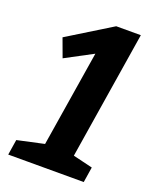

<svg xmlns="http://www.w3.org/2000/svg" viewBox="-134 -785 695 863"><g transform="rotate(20 213.5 -354.0)"><path d="M285.9 -65.3 264.5 -102.6 384.7 -73.6 373.1 0H11.9L23.5 -73.6L178.7 -107.4L145.5 -65.3L228.7 -583.6L267.1 -582.4L93.6 -490.1L61 -578.7L270.8 -708H388.5Z"/></g></svg>

Font: Bitter Thin
Style: Italic
Weight: 100
Italic angle: -9°
Designer: Sol Matas, and Bitter project Authors
Foundry: Sol Matas
Version: Version 2.002